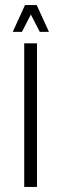

<svg xmlns="http://www.w3.org/2000/svg" viewBox="-20 -733 240 753"><path d="M124 -713 172 -608H136L101 -676L66 -608H30L78 -713ZM75 0V-563H125V0Z"/></svg>

Font: Khand Light
Style: Regular
Weight: 300
Designer: Devanagari: Sanchit Sawaria, Jyotish Sonowal; Latin: Satya Rajpurohit
Foundry: Indian Type Foundry
Version: Version 1.101;PS 1.0;hotconv 1.0.78;makeotf.lib2.5.61930; tt